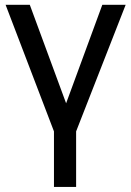

<svg xmlns="http://www.w3.org/2000/svg" viewBox="-20 -565 538 787"><path d="M495.1 -545.4 292 -26.4V201.2H201.2V-26.4L2.9 -545.4H102.1L251 -141.6L399.4 -545.4Z"/></svg>

Font: IranNastaliq
Style: Regular
Weight: 400
Designer: Hossein Zahedi
Version: Version 1.5